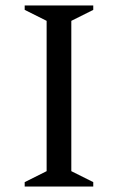

<svg xmlns="http://www.w3.org/2000/svg" viewBox="-20 -680 430 700"><path d="M70 0V-16L150 -56V-604L70 -644V-660H320V-644L240 -604V-56L320 -16V0Z"/></svg>

Font: Spectral SC
Style: Regular
Weight: 400
Designer: Jean-Baptiste Levee
Foundry: Production Type
Version: Version 2.001